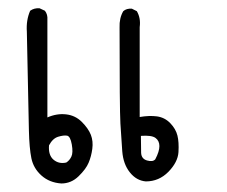

<svg xmlns="http://www.w3.org/2000/svg" viewBox="-20 -258 540 457"><path d="M126 178.7Q97.7 176.8 78.6 159.7Q59.6 142.6 54.7 118.7Q49.8 94.7 48.8 52.7Q47.9 10.7 43.9 -182.6Q42 -210 51.8 -232.4Q61.5 -239.3 74.2 -238.3L86.9 -232.4Q93.8 -223.6 92.8 -210.9V21.5Q115.2 11.7 137.2 14.2Q159.2 16.6 174.8 32.2Q190.4 47.9 196.3 63Q202.1 78.1 199.7 96.2Q197.3 114.3 190.9 129.4Q184.6 144.5 167 161.6Q149.4 178.7 126 178.7ZM327.1 173.8Q304.7 171.9 289.1 152.3Q273.4 132.8 271 102.1Q268.6 71.3 266.6 36.1Q264.6 1 264.6 -192.4Q263.7 -214.8 273.4 -231.4Q281.2 -238.3 293.9 -237.3L305.7 -231.4Q315.4 -214.8 312.5 -193.4V20.5Q335 16.6 353.5 19Q372.1 21.5 385.3 35.2Q398.4 48.8 402.3 64.5Q406.2 80.1 404.8 104Q403.3 127.9 380.9 150.9Q358.4 173.8 327.1 173.8ZM137.7 128.9Q145.5 124 149.9 114.7Q154.3 105.5 150.9 85.9Q147.5 66.4 139.6 64.9Q131.8 63.5 118.7 67.4Q105.5 71.3 96.7 87.9Q94.7 111.3 107.4 122.1Q120.1 132.8 137.7 128.9ZM349.6 121.1Q359.4 102.5 359.4 89.8Q359.4 77.1 350.1 70.3Q340.8 63.5 315.4 65.4Q315.4 90.8 315.9 105.5Q316.4 120.1 330.1 124Q343.8 127.9 349.6 121.1Z"/></svg>

Font: JasonHandwriting4
Style: Regular
Weight: 400
Version: Version 1.01.21